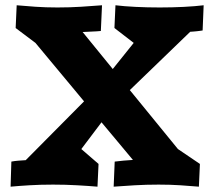

<svg xmlns="http://www.w3.org/2000/svg" viewBox="-20 -702 806 725"><path d="M470.2 -361.8 651.9 -139.2 734.9 -83 731 2.9Q698.7 0 661.1 -2.4Q623.5 -4.9 579.1 -4.9Q531.7 -4.9 488.8 -2.4Q445.8 0 409.2 2.9L413.1 -91.8Q426.8 -93.8 446.8 -95.5Q466.8 -97.2 481.9 -98.1L363.3 -240.2L287.1 -139.2L352.1 -83L348.1 2.9Q314.5 0 271 -2.4Q227.5 -4.9 180.2 -4.9Q131.3 -4.9 91.1 -2.4Q50.8 0 20 2.9L22.9 -91.8Q35.6 -94.2 48.1 -95.2Q60.5 -96.2 77.1 -97.2L297.4 -319.3L113.8 -540L39.1 -596.2L43 -682.1Q75.2 -679.2 113.8 -676.5Q152.3 -673.8 196.8 -673.8Q244.1 -673.8 286.1 -676.5Q328.1 -679.2 365.2 -682.1L360.8 -585Q346.7 -583.5 327.1 -582.8Q307.6 -582 292 -581.1L405.8 -441.4L484.9 -540L412.1 -596.2L416 -682.1Q448.2 -678.2 491.9 -676Q535.6 -673.8 583 -673.8Q630.4 -673.8 673.6 -676Q716.8 -678.2 749 -682.1L745.1 -586.9Q737.8 -585.9 732.7 -585.2Q727.5 -584.5 722.7 -584Q717.8 -583.5 712.2 -583Q706.5 -582.5 698.2 -582Z"/></svg>

Font: Simonetta
Style: Black Italic
Weight: 900
Italic angle: -2°
Designer: Gayaneh Bagdasaryan
Foundry: Brownfox
Version: Version 1.002